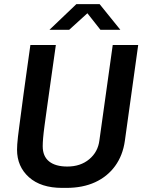

<svg xmlns="http://www.w3.org/2000/svg" viewBox="-20 -905 718 935"><path d="M283 10Q179 10 121 -42Q63 -94 63 -176Q63 -187 64 -202.5Q65 -218 67.5 -239.5Q70 -261 74 -290.5Q78 -320 83 -358.5Q88 -397 94.5 -445.5Q101 -494 109.5 -554Q118 -614 128 -686H252Q238 -587 227.5 -513Q217 -439 209.5 -385Q202 -331 197 -294Q192 -257 190 -233Q188 -209 188 -193Q188 -144 219 -119Q250 -94 308 -94Q372 -94 414.5 -129.5Q457 -165 464 -221L529 -686H653L588 -219Q578 -148 540.5 -96.5Q503 -45 443 -17.5Q383 10 303 10ZM221 -760 352 -885H465L566 -760H469L391 -859H426L317 -760Z"/></svg>

Font: Chivo Medium Medium
Style: Italic
Weight: 500
Italic angle: -8.05°
Version: Version 2.002